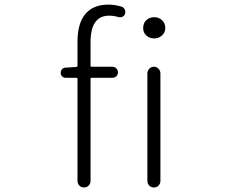

<svg xmlns="http://www.w3.org/2000/svg" viewBox="-20 -828 1040 848"><path d="M317.4 -532.2Q322.3 -533.2 322.3 -537.1V-644.5Q322.3 -724.6 356.9 -766.1Q391.6 -807.6 459 -807.6Q486.3 -807.6 516.6 -798.8Q526.4 -795.9 530.8 -786.6Q535.2 -777.3 532.2 -766.6Q529.3 -757.8 520.5 -753.9Q511.7 -750 502 -752.9Q481.4 -758.8 461.9 -758.8Q379.9 -758.8 379.9 -641.6V-537.1Q379.9 -533.2 384.8 -533.2H476.6Q486.3 -533.2 493.7 -525.9Q501 -518.6 501 -508.3Q501 -498 493.7 -491.2Q486.3 -484.4 476.6 -484.4H384.8Q379.9 -484.4 379.9 -479.5V-29.3Q379.9 -16.6 371.6 -8.3Q363.3 0 351.1 0Q338.9 0 330.6 -8.3Q322.3 -16.6 322.3 -29.3V-479.5Q322.3 -484.4 317.4 -484.4H269.5Q260.7 -484.4 254.4 -490.7Q248 -497.1 248 -506.3Q248 -515.6 254.4 -522.5Q260.7 -529.3 269.5 -529.3ZM630.9 -29.3V-503.9Q630.9 -515.6 639.2 -524.4Q647.5 -533.2 659.7 -533.2Q671.9 -533.2 680.2 -524.4Q688.5 -515.6 688.5 -503.9V-29.3Q688.5 -16.6 680.2 -8.3Q671.9 0 659.7 0Q647.5 0 639.2 -8.3Q630.9 -16.6 630.9 -29.3ZM661.1 -752Q681.6 -752 695.8 -738.8Q710 -725.6 710 -704.1Q710 -684.6 695.3 -671.4Q680.7 -658.2 661.1 -658.2Q640.6 -658.2 626.5 -670.9Q612.3 -683.6 612.3 -704.1Q612.3 -725.6 626 -738.8Q639.6 -752 661.1 -752Z"/></svg>

Font: Gen Jyuu Gothic L Monospace Light
Style: Regular
Weight: 300
Designer: [Source Han Sans]
Ryoko NISHIZUKA  (kana & ideographs); Paul D. Hunt (Latin, Greek & Cyrillic); Wenlong ZHANG  (bopomofo
Version: Version 1.002.20150607